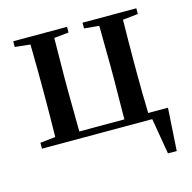

<svg xmlns="http://www.w3.org/2000/svg" viewBox="-103 -630 910 910"><g transform="rotate(-15 351.5 -175.5)"><path d="M40 0H581L611 176H654L667 -33H570C568 -90 567 -176 567 -232V-296C567 -351 568 -435 569 -491L644 -499V-527H380V-499L453 -492L455 -296V-232L453 -33H232L230 -232V-296L232 -492L304 -499V-527H40V-499L115 -491C116 -435 117 -351 117 -296V-232C117 -177 116 -93 115 -37L40 -29Z"/></g></svg>

Font: GenKiMin2 TW SB
Style: Regular
Weight: 600
Version: Version 2.100;PS 2.1;hotconv 16.6.51;makeotf.lib2.5.65220 DE